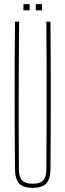

<svg xmlns="http://www.w3.org/2000/svg" viewBox="-20 -905 317 930"><path d="M138.5 5Q93.5 5 73.5 -16Q53.5 -37 52.5 -85Q51 -264.5 51 -442.8Q51 -621 52.5 -800H72.5Q71.5 -680.5 71 -561.5Q70.5 -442.5 70.5 -323.5Q70.5 -204.5 71.5 -85Q71.5 -47.5 87.5 -31.2Q103.5 -15 138.5 -15Q174 -15 189.2 -31.2Q204.5 -47.5 204.5 -85Q205.5 -204.5 205.8 -323.5Q206 -442.5 205.8 -561.5Q205.5 -680.5 204.5 -800H224.5Q226 -621 226 -442.8Q226 -264.5 224.5 -85Q224 -37 203.8 -16Q183.5 5 138.5 5ZM153.5 -855V-885H183.5V-855ZM93.5 -855V-885H123.5V-855Z"/></svg>

Font: Big Shoulders Display Thin Thin
Style: Regular
Weight: 250
Version: Version 2.002